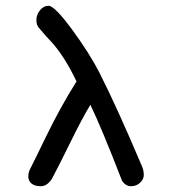

<svg xmlns="http://www.w3.org/2000/svg" viewBox="-20 -643 624 665"><path d="M403 -16Q331 -202 293 -280Q266 -236 224 -150.5Q182 -65 160 -24Q143 2 121.5 2Q100 2 89 -7.5Q78 -17 78 -31.5Q78 -46 85 -59Q92 -72 140 -171Q188 -270 245 -361Q203 -449 157 -499Q144 -512 116 -545Q106 -555 106 -573.5Q106 -592 118.5 -607.5Q131 -623 148 -623Q169 -623 229 -541.5Q289 -460 324 -392Q386 -270 473 -64Q478 -51 478 -36.5Q478 -22 465 -10Q452 2 434 2Q416 2 403 -16Z"/></svg>

Font: Patrick Hand
Style: Regular
Weight: 400
Designer: Patrick Wagesreiter
Foundry: Patrick Wagesreiter
Version: Version 1.003;PS 001.003;hotconv 1.0.70;makeotf.lib2.5.58329